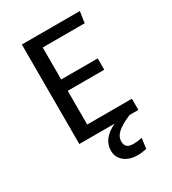

<svg xmlns="http://www.w3.org/2000/svg" viewBox="-223 -825 1060 1181"><g transform="rotate(-30 307.5 -234.0)"><path d="M225.1 -79.5H542.6V0H480Q429.7 21.5 402.3 41Q374.9 60.5 364.6 78.5Q354.4 96.4 354.4 116.9Q354.4 141 367.9 153.6Q381.5 166.2 411.8 166.2Q440 166.2 474.4 159L464.6 231.8Q431.3 239.5 400.5 239.5Q361.5 239.5 332.1 225.9Q302.6 212.3 286.7 188.5Q270.8 164.6 270.8 134.4Q270.8 91.8 295.9 58.7Q321 25.6 372.8 0H123.1V-706.7H534.9L523.1 -626.7H225.1V-399.5H484.6V-319H225.1Z"/></g></svg>

Font: Fira Code Fixed Retina
Style: Regular
Weight: 450
Monospace: yes
Designer: Carrois Corporate, Edenspiekermann AG, Nikita Prokopov
Foundry: Carrois Corporate, Edenspiekermann AG, Nikita Prokopov
Version: Version 5.002